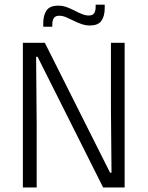

<svg xmlns="http://www.w3.org/2000/svg" viewBox="-20 -828 652 848"><path d="M178 -639 466 -65.5H472.5L470 -347.5V-639H530.5V0H435.5L146 -577H139.5L142 -279V0H81V-639ZM377 -715.5Q357.5 -715.5 339.2 -722Q321 -728.5 304.5 -736.8Q288 -745 272.2 -751.8Q256.5 -758.5 241.5 -758.5Q225 -758.5 218 -748.5Q211 -738.5 211 -720V-710H171V-725.5Q171 -760.5 185.5 -781.8Q200 -803 236.5 -803Q256.5 -803 274.5 -796.5Q292.5 -790 309.2 -781.2Q326 -772.5 341.8 -766Q357.5 -759.5 372.5 -759.5Q389 -759.5 395.8 -769.5Q402.5 -779.5 402.5 -798V-807.5H442.5V-792Q442.5 -757 428 -736.2Q413.5 -715.5 377 -715.5Z"/></svg>

Font: Anek Gurmukhi Medium Light
Style: Regular
Weight: 300
Version: Version 1.003